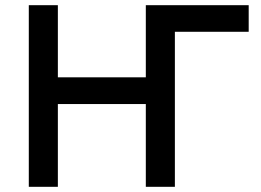

<svg xmlns="http://www.w3.org/2000/svg" viewBox="-20 -720 1006 740"><path d="M91 0V-700H203V-422H542V-700H938.5V-597.5H654V0H542V-319H203V0Z"/></svg>

Font: Geologica EX
Style: Regular
Weight: 400
Designer: Sindre Bremnes, Frode Helland
Foundry: Monokrom Skriftforlag AS
Version: Version 1.010;gftools[0.9.28]